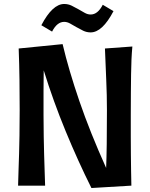

<svg xmlns="http://www.w3.org/2000/svg" viewBox="-20 -934 756 966"><path d="M646 -700Q643 -668 641.5 -634.5Q640 -601 639.5 -560.5Q639 -520 638.5 -470Q638 -420 638 -356Q638 -296 638 -247.5Q638 -199 638.5 -157Q639 -115 639.5 -77Q640 -39 641 0L440 12Q373 -122 310.5 -273.5Q248 -425 200 -580Q200 -561 199.5 -534.5Q199 -508 199 -478Q199 -448 199 -416.5Q199 -385 199 -356Q199 -296 200 -247.5Q201 -199 202 -157Q203 -115 204.5 -77Q206 -39 207 0H71Q72 -48 73.5 -84.5Q75 -121 76 -160.5Q77 -200 78 -251Q79 -302 79 -379Q79 -456 78 -532.5Q77 -609 74 -690L295 -712Q326 -581 379.5 -425Q433 -269 514 -89Q516 -137 517 -209Q518 -281 518 -379Q518 -456 514.5 -532.5Q511 -609 508 -690ZM551 -878Q495 -771 436 -771Q416 -771 398.5 -779.5Q381 -788 364.5 -797.5Q348 -807 333 -815.5Q318 -824 303 -824Q267 -824 242 -775L188 -807Q244 -914 303 -914Q323 -914 340.5 -905.5Q358 -897 374.5 -887.5Q391 -878 406 -869.5Q421 -861 436 -861Q472 -861 497 -910Z"/></svg>

Font: CantoraOne
Style: Regular
Weight: 400
Designer: Pablo Impallari, Rodrigo Fuenzalida
Foundry: Pablo Impallari
Version: Version 1.001; ttfautohint (v0.8) -G 200 -r 50